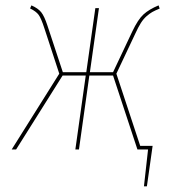

<svg xmlns="http://www.w3.org/2000/svg" viewBox="-20 -548 625 704"><path d="M406.7 -277.8 494.1 -13.2H539.6L518.6 135.3H507.8L522.9 0H483.9L394.5 -271H307.6L269.5 0H256.3L294.4 -271H209.5L39.1 0H22.9L197.3 -277.8L142.6 -444.8Q130.9 -481 121.6 -493.7Q112.3 -506.3 90.3 -517.1L95.2 -528.3Q119.6 -517.6 131.1 -503.2Q142.6 -488.8 153.8 -454.6L210.4 -283.2H296.4L329.6 -518.1H342.8L309.6 -283.2H394.5L464.8 -432.1Q485.8 -476.6 506.1 -495.1Q526.4 -513.7 561.5 -528.3L565.4 -516.6Q547.9 -509.3 538.3 -503.9Q528.8 -498.5 517.3 -488.5Q505.9 -478.5 496.3 -463.4Q486.8 -448.2 476.1 -424.8Z"/></svg>

Font: Fira Sans Compressed Hair
Style: Italic
Weight: 100
Width: 3
Italic angle: -8°
Designer: Carrois Corporate & Edenspiekermann AG
Foundry: Carrois Corporate GbR & Edenspiekermann AG
Version: Version 4.203;PS 004.203;hotconv 1.0.88;makeotf.lib2.5.64775